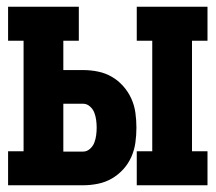

<svg xmlns="http://www.w3.org/2000/svg" viewBox="-20 -550 640 570"><path d="M386 0V-101H432V-429H386V-530H596V-429H550V-101H596V0ZM4 0V-101H50V-429H4V-530H214V-429H168V-342H227Q249 -342 271 -337.5Q293 -333 312 -322Q331 -311 346 -294Q361 -277 370 -257Q379 -237 382 -215Q385 -193 385 -171Q385 -149 382 -127Q379 -105 370 -84.5Q361 -64 346 -47.5Q331 -31 312 -20Q293 -9 271 -4.5Q249 0 227 0ZM168 -100H227Q238 -100 247 -108Q256 -116 260 -126.5Q264 -137 265.5 -148.5Q267 -160 267 -171Q267 -182 265.5 -193.5Q264 -205 260 -215.5Q256 -226 247 -234Q238 -242 227 -242H168Z"/></svg>

Font: Iosevka Slab Extended
Style: Bold
Weight: 700
Width: 7
Monospace: yes
Designer: Belleve Invis
Foundry: Belleve Invis
Version: Version 11.1.0; ttfautohint (v1.8.3)